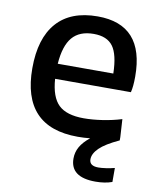

<svg xmlns="http://www.w3.org/2000/svg" viewBox="-84 -615 726 878"><g transform="rotate(10 279.5 -176.0)"><path d="M295 -467Q229 -467 195.5 -427.5Q162 -388 156 -304H414Q412 -392 384.5 -429.5Q357 -467 295 -467ZM304 9Q174 9 109.5 -59.5Q45 -128 45 -264Q45 -403 109.5 -476Q174 -549 299 -549Q515 -549 515 -308Q515 -261 508 -234H156Q162 -150 199 -114.5Q236 -79 316 -79Q356 -79 402.5 -86Q449 -93 491 -106L496 -23V-8Q433 21 406 47.5Q379 74 379 100Q379 131 421 131Q435 131 456 128Q477 125 496 120V185Q463 197 419 197Q302 197 302 110Q302 81 316 56Q330 31 361 6Q332 9 304 9Z"/></g></svg>

Font: EncodeSans
Style: Medium
Weight: 500
Designer: Pablo Impallari, Andres Torresi
Foundry: Pablo Impallari, Andres Torresi
Version: Version 1.000; ttfautohint (v1.4.1)